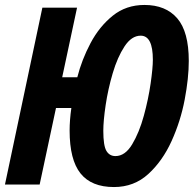

<svg xmlns="http://www.w3.org/2000/svg" viewBox="-24 -745 788 775"><path d="M738 -499Q738 -617 691.5 -671Q645 -725 559 -725Q485 -725 431 -681.5Q377 -638 341.5 -571Q306 -504 288 -433H227L287 -714H147L-4 0H136L202 -309H264Q257 -260 257 -218Q257 -100 301 -45Q345 10 436 10Q517 10 574.5 -42.5Q632 -95 668.5 -175.5Q705 -256 721.5 -343Q738 -430 738 -499ZM393 -217Q393 -257 402.5 -321Q412 -385 431 -449.5Q450 -514 478.5 -557.5Q507 -601 544 -601Q593 -601 593 -504Q593 -471 584 -408Q575 -345 556.5 -277.5Q538 -210 509.5 -162.5Q481 -115 442 -115Q418 -115 405.5 -136Q393 -157 393 -217Z"/></svg>

Font: Noto Sans UI Condensed ExtraBold
Style: Italic
Weight: 800
Width: 3
Designer: Monotype Design Team
Foundry: Monotype Imaging Inc.
Version: 1.001